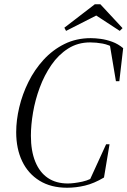

<svg xmlns="http://www.w3.org/2000/svg" viewBox="-20 -865 598 901"><path d="M295 16Q219 16 165.5 -17Q112 -50 84 -108.5Q56 -167 56 -245Q56 -301 70.5 -362Q85 -423 113.5 -480.5Q142 -538 184.5 -584.5Q227 -631 282.5 -658.5Q338 -686 406 -686Q427 -686 453 -682.5Q479 -679 506.5 -669Q534 -659 558 -639L540 -484H524L495 -657L519 -638Q491 -655 461.5 -660.5Q432 -666 403 -666Q345 -666 299.5 -637Q254 -608 221 -560Q188 -512 166.5 -454Q145 -396 135 -337Q125 -278 125 -228Q125 -157 145.5 -106.5Q166 -56 204.5 -30Q243 -4 298 -4Q326 -4 366 -12.5Q406 -21 452 -52L397 -11L478 -188H494L468 -32Q421 -4 378.5 6Q336 16 295 16ZM451 -845 555 -733 542 -720 415 -803H453L290 -720L282 -735L425 -845Z"/></svg>

Font: Source Serif 4 60pt
Style: Italic
Weight: 400
Italic angle: -12°
Version: Version 4.004;hotconv 1.0.116;makeotfexe 2.5.65601